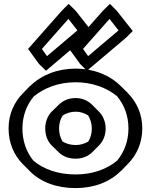

<svg xmlns="http://www.w3.org/2000/svg" viewBox="-20 -915 774 985"><path d="M212 -256C212 -221 224 -190 245 -169L281 -134L282 -133C304 -112 333 -101 368 -101C402 -101 432 -113 453 -134L488 -169L489 -170C510 -192 522 -221 522 -256C522 -291 508 -322 487 -343L452 -378L451 -379C429 -400 401 -412 368 -412C334 -412 304 -400 282 -378L246 -343C225 -322 212 -291 212 -256ZM283 -256C283 -282 290 -304 302 -323C320 -334 343 -342 368 -342C392 -342 413 -335 432 -323C443 -305 451 -282 451 -256C451 -231 445 -208 433 -189C415 -178 393 -171 368 -171C342 -171 319 -178 301 -189C290 -207 283 -230 283 -256ZM95 -256C95 -320 117 -377 153 -420C209 -466 284 -493 368 -493C451 -493 527 -466 581 -421C618 -376 639 -320 639 -256C639 -192 618 -136 581 -91C527 -46 453 -20 368 -20C279 -20 205 -46 152 -90C115 -135 95 -192 95 -256ZM24 -256C24 -183 51 -119 98 -72L133 -37C187 18 269 50 368 50C463 50 544 18 599 -37H600L635 -73C682 -120 710 -183 710 -256C710 -329 682 -391 635 -438V-439L599 -474C543 -530 460 -563 368 -563C274 -563 192 -530 135 -474H134L99 -438C52 -391 24 -329 24 -256ZM406 -664 542 -818 588 -759 432 -627ZM335 -664 391 -587 426 -552 626 -721 661 -756 579 -860 544 -895 508 -860ZM195 -664 331 -818 377 -759 221 -627ZM124 -664 180 -587 216 -552 415 -721 450 -756 368 -860 332 -895 297 -860Z"/></svg>

Font: Hussar Press
Style: Bold
Weight: 700
Foundry: Cannot Into Space Fonts
Version: Version 1.43